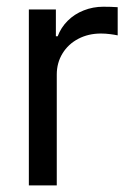

<svg xmlns="http://www.w3.org/2000/svg" viewBox="-20 -559 389 579"><path d="M67 -530.4H148.5V-449.6H154Q163.7 -475.8 184 -496.2Q204.4 -516.6 232.4 -527.6Q260.4 -538.7 291.4 -538.7Q315.6 -538.7 334.9 -537.3V-452.3Q327 -454.1 312.7 -456Q298.3 -457.9 284.5 -457.9Q246.5 -457.9 216.2 -442Q185.8 -426.1 168.5 -397.8Q151.2 -369.5 151.2 -334.3V0H67Z"/></svg>

Font: Pretendard Variable
Style: Regular
Weight: 400
Designer: Base glyphs from Inter by Rasmus Andersson; Hangul glyphs from Noto Sans CJK(Source Han Sans) by Jang Soo-young and Kang
Foundry: Kil Hyung-jin
Version: Version 1.100;FEAKit 1.0